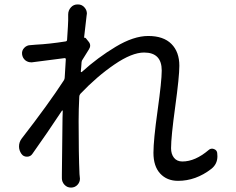

<svg xmlns="http://www.w3.org/2000/svg" viewBox="-20 -809 1061 862"><path d="M917 -135.7Q926.8 -144.5 939.9 -140.1Q953.1 -135.7 955.1 -123Q956.1 -115.2 956.1 -107.4Q956.1 -72.3 928.7 -50.8Q859.4 2.9 779.3 2.9Q729.5 2.9 699.2 -29.8Q668.9 -62.5 668.9 -123Q668.9 -179.7 687.5 -312.5Q706.1 -445.3 706.1 -492.2Q706.1 -573.2 627 -573.2Q572.3 -573.2 493.7 -519.5Q415 -465.8 340.8 -387.7Q335.9 -381.8 335.9 -375Q333 -315.4 333 -265.6Q333 -116.2 336.9 -27.3L338.9 -6.8Q338.9 8.8 328.1 20.5Q316.4 33.2 298.8 33.2Q281.2 33.2 269.5 20.5Q257.8 7.8 257.8 -8.8V-26.4Q260.7 -237.3 260.7 -280.3Q260.7 -284.2 261.2 -294.9Q261.7 -305.7 261.7 -310.5Q261.7 -312.5 260.3 -313Q258.8 -313.5 257.8 -311.5Q191.4 -210.9 126 -119.1Q117.2 -105.5 101.1 -105.5Q85 -105.5 76.2 -118.2Q65.4 -133.8 65.4 -151.4Q65.4 -170.9 77.1 -186.5Q198.2 -342.8 266.6 -448.2Q270.5 -454.1 270.5 -460.9Q273.4 -513.7 275.4 -542Q276.4 -544.9 273.9 -546.9Q271.5 -548.8 268.6 -547.9Q243.2 -544.9 124 -529.3Q121.1 -529.3 119.1 -529.3Q105.5 -529.3 93.8 -538.1Q81.1 -548.8 79.1 -565.4Q77.1 -582 88.9 -594.2Q100.6 -606.4 117.2 -606.4Q127.9 -607.4 140.6 -608.4Q200.2 -611.3 274.4 -623Q281.2 -624 281.2 -630.9Q286.1 -703.1 286.1 -716.8Q286.1 -719.7 286.1 -730.5V-744.1Q286.1 -762.7 298.8 -776.4Q310.5 -789.1 328.1 -789.1Q329.1 -789.1 330.1 -789.1Q348.6 -789.1 360.4 -774.4Q370.1 -762.7 370.1 -748Q370.1 -744.1 369.1 -741.2Q363.3 -695.3 357.4 -639.6Q362.3 -640.6 365.2 -637.7L377 -623Q384.8 -614.3 384.8 -604.5Q384.8 -595.7 378.9 -586.9Q368.2 -570.3 351.6 -543Q346.7 -537.1 346.2 -529.8Q345.7 -522.5 344.7 -508.8Q343.8 -495.1 342.8 -488.3Q342.8 -486.3 344.2 -485.4Q345.7 -484.4 347.7 -486.3Q418.9 -550.8 499.5 -599.1Q580.1 -647.5 645.5 -647.5Q713.9 -647.5 749.5 -611.8Q785.2 -576.2 785.2 -513.7Q785.2 -464.8 766.6 -329.6Q748 -194.3 748 -143.6Q748 -117.2 761.2 -100.6Q774.4 -84 798.8 -84Q856.4 -84 917 -135.7Z"/></svg>

Font: Gen Jyuu Gothic P Regular
Style: Regular
Weight: 400
Designer: [Source Han Sans]
Ryoko NISHIZUKA  (kana & ideographs); Paul D. Hunt (Latin, Greek & Cyrillic); Wenlong ZHANG  (bopomofo
Version: Version 1.002.20150607